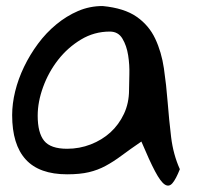

<svg xmlns="http://www.w3.org/2000/svg" viewBox="-20 -586 646 624"><path d="M439.5 -126Q402.3 -100.6 375.5 -80.6Q348.6 -60.5 323.2 -46.9Q297.9 -33.2 269 -26.4Q240.2 -19.5 198.2 -19.5Q107.4 -19.5 63.5 -67.9Q19.5 -116.2 19.5 -211.9Q19.5 -249 29.3 -289.1Q39.1 -329.1 58.1 -368.7Q77.1 -408.2 103.5 -443.8Q129.9 -479.5 163.1 -506.8Q196.3 -534.2 233.9 -550.3Q271.5 -566.4 313.5 -566.4Q383.8 -559.6 423.8 -531.7Q463.9 -503.9 484.4 -460.4Q504.9 -417 512.7 -363.8Q520.5 -310.5 524.9 -253.9Q529.3 -197.3 536.1 -140.6Q543 -84 564.5 -36.1Q551.8 -3.9 540.5 9.3Q529.3 22.5 515.6 13.7Q502 4.9 483.9 -29.3Q465.8 -63.5 439.5 -126ZM102.5 -210Q102.5 -154.3 123.5 -128.4Q144.5 -102.5 198.2 -102.5Q238.3 -102.5 274.9 -116.7Q311.5 -130.9 338.9 -155.8Q366.2 -180.7 382.8 -215.8Q399.4 -251 399.4 -293.9Q399.4 -311.5 400.4 -343.3Q401.4 -375 396.5 -406.2Q391.6 -437.5 377.9 -460.4Q364.3 -483.4 336.9 -483.4Q286.1 -483.4 243.2 -457.5Q200.2 -431.6 168.9 -391.6Q137.7 -351.6 120.1 -303.2Q102.5 -254.9 102.5 -210Z"/></svg>

Font: Gloria Hallelujah
Style: Regular
Weight: 400
Designer: Kimberly Geswein
Foundry: Kimberly Geswein
Version: Version 1.004 2010